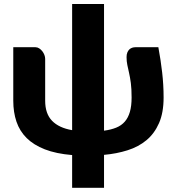

<svg xmlns="http://www.w3.org/2000/svg" viewBox="-20 -748 854 933"><path d="M749.5 -518.5Q755.5 -486.5 760 -456.2Q764.5 -426 768 -396Q771.5 -366 773.2 -335.8Q775 -305.5 775 -274Q775 -200.5 752.8 -149.8Q730.5 -99 691.8 -66.8Q653 -34.5 600 -17.8Q547 -1 485.5 4.5V164.5H330.5V5.5Q252.5 -1 198 -22.2Q143.5 -43.5 109.5 -77.2Q75.5 -111 60 -156.8Q44.5 -202.5 44.5 -258.5V-518.5H152.5Q162 -518.5 170.5 -513Q179 -507.5 185.5 -499.2Q192 -491 195.8 -481Q199.5 -471 199.5 -462V-258.5Q199.5 -195.5 233 -161Q266.5 -126.5 330.5 -115.5V-728.5H485.5V-113Q519.5 -117.5 544.8 -127.8Q570 -138 586.5 -157Q603 -176 611.2 -204.5Q619.5 -233 619.5 -274Q619.5 -316.5 615.8 -344.5Q612 -372.5 607.2 -393.5Q602.5 -414.5 598.8 -432Q595 -449.5 595 -470.5Q595 -484 598.8 -493Q602.5 -502 608.5 -507.8Q614.5 -513.5 622.2 -516Q630 -518.5 637.5 -518.5Z"/></svg>

Font: Lato ExtraBold
Style: Regular
Weight: 800
Designer: Lukasz Dziedzic with Adam Twardoch and Botio Nikoltchev
Foundry: tyPoland Lukasz Dziedzic
Version: Version 2.015; 2015-08-06; http://www.latofonts.com/